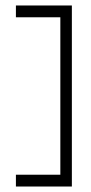

<svg xmlns="http://www.w3.org/2000/svg" viewBox="-20 -610 333 700"><path d="M38 27V70H242V-590H38V-547H200V27Z"/></svg>

Font: Charger Sport
Style: HLNrw
Weight: 100
Designer: Jasper
Foundry: Cannot Into Space Fonts
Version: Version 1.1